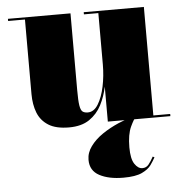

<svg xmlns="http://www.w3.org/2000/svg" viewBox="-51 -509 758 795"><g transform="rotate(-5 328.0 -111.5)"><path d="M565.5 164Q558 178 546 195Q534 212 507.5 224.5Q481 237 430.5 237Q370 237 331.2 216.5Q292.5 196 292.5 151Q292.5 121 311.8 94.8Q331 68.5 362.2 47.2Q393.5 26 430 10.2Q466.5 -5.5 500.5 -15L503 -8Q495 -3 480.2 28.8Q465.5 60.5 465.5 114Q465.5 162 479.8 183.2Q494 204.5 512 204.5Q528 204.5 538 192.2Q548 180 558.5 160.5ZM271 -460V-139.5Q271 -97.5 274.2 -77.2Q277.5 -57 285.2 -51Q293 -45 307 -45Q332.5 -45 350 -73.5Q367.5 -102 376.8 -146.2Q386 -190.5 386 -237V-451H326V-460H576V-9H646V0H386V-145.5Q378 -105.5 359.8 -70Q341.5 -34.5 308.8 -12.2Q276 10 224.5 10Q170 10 138.8 -9.8Q107.5 -29.5 94.2 -63.5Q81 -97.5 81 -141V-451H11V-460Z"/></g></svg>

Font: Bodoni* 24pt Fatface
Style: Regular
Weight: 900
Version: Version 2.3